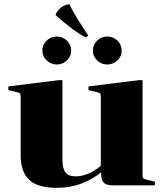

<svg xmlns="http://www.w3.org/2000/svg" viewBox="-20 -888 786 920"><path d="M403 -718 392 -708Q333 -738 246 -816Q254 -838 272.5 -852Q291 -866 312 -868Q342 -807 403 -718ZM183 -646Q183 -674 203.5 -693.5Q224 -713 252 -713Q280 -713 300.5 -693.5Q321 -674 321 -646Q321 -618 300.5 -598.5Q280 -579 252 -579Q224 -579 203.5 -598.5Q183 -618 183 -646ZM425 -646Q425 -674 445.5 -693.5Q466 -713 494 -713Q522 -713 542.5 -693.5Q563 -674 563 -646Q563 -618 542.5 -598.5Q522 -579 494 -579Q466 -579 445.5 -598.5Q425 -618 425 -646ZM439 -448 404 -456V-474L646 -504H663V-48Q663 -37 667.5 -33Q672 -29 687 -26L722 -18V0H519Q490 0 477.5 -12.5Q465 -25 465 -52V-63Q429 -32 374 -10Q319 12 252 12Q159 12 119 -27Q79 -66 79 -144V-426Q79 -437 74.5 -441Q70 -445 55 -448L20 -456V-474L262 -504H279V-126Q279 -81 293.5 -62Q308 -43 342 -43Q402 -43 463 -93V-426Q463 -437 458.5 -441Q454 -445 439 -448Z"/></svg>

Font: Chonburi
Style: Regular
Weight: 400
Designer: Thanarat Vachiruckul and Stawix Ruecha
Foundry: Cadson Demak & Katatrad
Version: Version 1.000